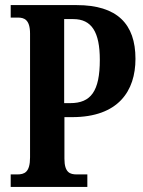

<svg xmlns="http://www.w3.org/2000/svg" viewBox="-20 -734 563 754"><path d="M22 0H323V-49H282C255 -49 233 -56 233 -111V-274H263C445 -274 512 -377 512 -503C512 -640 440 -714 281 -714H22V-665H50C75 -665 98 -657 98 -602V-116C98 -57 76 -49 47 -49H22ZM256 -329H232V-659H268C340 -659 372 -608 372 -499C372 -376 337 -329 256 -329Z"/></svg>

Font: Noto Serif Bengali ExtraCondensed
Style: Regular
Weight: 400
Width: 2
Designer: Juan Bruce, Universal Thirst, Indian Type Foundry and the Monotype Design Team.
Foundry: Monotype Imaging Inc.
Version: Version 2.003